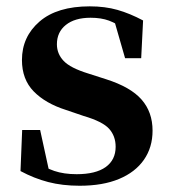

<svg xmlns="http://www.w3.org/2000/svg" viewBox="-20 -572 539 608"><path d="M232.3 16.2Q177.6 16.2 132.7 4.5Q87.8 -7.2 44.9 -30.3L50.2 -160.4H107.1L137.6 -20.6L89.6 -26V-62Q121.7 -41.1 151.9 -30.7Q182.2 -20.4 222.8 -20.4Q283.1 -20.4 314.7 -43Q346.2 -65.7 346.2 -107.2Q346.2 -140.9 325.7 -164Q305.1 -187.1 244.5 -204.9L188.7 -223.9Q123.9 -244.5 86.7 -282.6Q49.5 -320.7 49.5 -382Q49.5 -455.6 105.2 -503.8Q160.9 -551.9 264.2 -551.9Q312.5 -551.9 351.9 -540.7Q391.2 -529.5 433.1 -507.2L427.1 -387.7H376.1L337.6 -521.5L380 -507.8V-477Q349.7 -497.5 325.1 -506.7Q300.5 -515.8 266.8 -515.8Q217 -515.8 188.6 -493.1Q160.2 -470.4 160.2 -431.8Q160.2 -401.6 181.6 -379.1Q202.9 -356.6 259.8 -339.1L315.9 -321.1Q393.8 -296.3 428.4 -256.6Q463.1 -217 463.1 -158.3Q463.1 -105.4 435.8 -66.1Q408.4 -26.7 357 -5.3Q305.6 16.2 232.3 16.2Z"/></svg>

Font: Noto Serif SC ExtraLight
Style: Regular
Weight: 200
Designer: Ryoko NISHIZUKA 西塚涼子 (kana & ideographs); Frank Grießhammer (Latin, Greek & Cyrillic); Wenlong ZHANG 张文龙 (bopomofo); San
Foundry: Adobe
Version: Version 2.002-H1;hotconv 1.1.0;makeotfexe 2.6.0